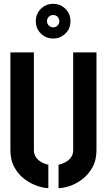

<svg xmlns="http://www.w3.org/2000/svg" viewBox="-20 -972 555 997"><path d="M256 -772Q218 -772 192 -798Q166 -824 166 -862Q166 -900 192 -926Q218 -952 256 -952Q294 -952 320 -926Q346 -900 346 -862Q346 -824 320 -798Q294 -772 256 -772ZM256 -830Q270 -830 279 -839.5Q288 -849 288 -862Q288 -876 279 -885Q270 -894 256 -894Q243 -894 233.5 -885Q224 -876 224 -862Q224 -849 233.5 -839.5Q243 -830 256 -830ZM231 5Q209 5 175.5 -6Q142 -17 110 -40Q78 -63 56 -101Q34 -139 34 -193V-700H156V-193Q156 -171 166 -156.5Q176 -142 189.5 -133.5Q203 -125 215 -121Q227 -117 231 -117ZM284 5V-117Q288 -117 300 -121Q312 -125 326 -133.5Q340 -142 350 -156.5Q360 -171 360 -193V-700H481V-193Q481 -139 459 -101Q437 -63 405 -39.5Q373 -16 340 -5.5Q307 5 284 5Z"/></svg>

Font: Stick No Bills
Style: Bold
Weight: 700
Version: Version 2.000